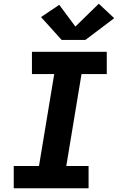

<svg xmlns="http://www.w3.org/2000/svg" viewBox="-20 -1014 640 1034"><path d="M54 0V-120H190L272 -615H152V-735H555V-615H419L337 -120H457V0ZM440 -799H312L201 -922L299 -988L386 -871L512 -994L595 -916Z"/></svg>

Font: Iosevka Curly Slab HvEx
Style: Italic
Weight: 900
Width: 7
Italic angle: -9°
Monospace: yes
Designer: Belleve Invis
Foundry: Belleve Invis
Version: Version 11.1.0; ttfautohint (v1.8.3)